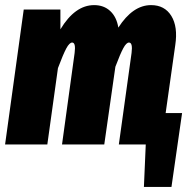

<svg xmlns="http://www.w3.org/2000/svg" viewBox="-23 -571 766 759"><path d="M631.8 -124H696.8L654.8 168H545.9L553.2 0H446.8L497.1 -361.8Q502.4 -402.8 486.8 -402.8Q476.6 -402.8 464.6 -380.9Q452.6 -358.9 433.1 -307.1L389.2 0H222.2L272 -361.8Q277.3 -402.8 262.2 -402.8Q251.5 -402.8 239 -379.6Q226.6 -356.4 206.1 -301.8L164.1 0H-2.9L70.8 -533.2H215.8V-455.1Q273.4 -550.8 349.1 -550.8Q387.7 -550.8 412.8 -527.3Q438 -503.9 444.8 -461.9Q502 -550.8 574.2 -550.8Q627.9 -550.8 654.3 -508.1Q680.7 -465.3 669.9 -393.1Z"/></svg>

Font: Fira Sans Compressed ExtraBold
Style: Italic
Weight: 800
Width: 3
Italic angle: -8°
Designer: Carrois Corporate & Edenspiekermann AG
Foundry: Carrois Corporate GbR & Edenspiekermann AG
Version: Version 4.203;PS 004.203;hotconv 1.0.88;makeotf.lib2.5.64775